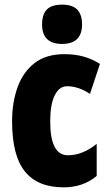

<svg xmlns="http://www.w3.org/2000/svg" viewBox="-20 -796 473 826"><path d="M254 10Q142 10 87 -58.5Q32 -127 32 -274Q32 -355 55.5 -420.5Q79 -486 128.5 -524.5Q178 -563 257 -563Q303 -563 340 -552.5Q377 -542 410 -521L367 -392Q318 -425 268 -425Q235 -425 215.5 -386Q196 -347 196 -274Q196 -128 272 -128Q335 -128 396 -177V-39Q337 10 254 10ZM247 -776Q292 -776 312.5 -754.5Q333 -733 333 -691Q333 -607 247 -607Q161 -607 161 -691Q161 -734 181.5 -755Q202 -776 247 -776Z"/></svg>

Font: Noto Sans Gurmukhi UI ExtraCondensed Black
Style: Regular
Weight: 900
Width: 2
Designer: Jelle Bosma - Monotype Design Team
Foundry: Monotype Imaging Inc.
Version: Version 2.004; ttfautohint (v1.8.4.7-5d5b)